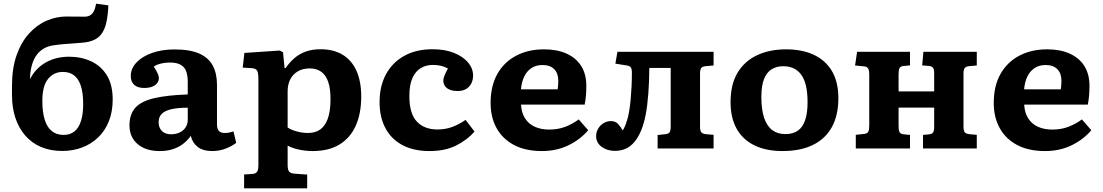

<svg xmlns="http://www.w3.org/2000/svg" viewBox="-20 -805 5980 1041"><path d="M317.5 13.5Q253 13.5 202.2 -8.2Q151.5 -30 116.5 -70.5Q81.5 -111 63.2 -166.5Q45 -222 45 -288.5V-338.5Q45 -435 70 -505.7Q95 -576.5 137.5 -623.2Q180 -670 232.5 -692.7Q285 -715.5 340.5 -715.5Q351.5 -715.5 363.5 -715.2Q375.5 -715 392.7 -715Q410 -715 436 -714.5Q454 -714 467.5 -721.2Q481 -728.5 490 -746.5Q494 -755 496.5 -765.5Q499 -776 501 -785L567.5 -776Q565.5 -722.5 556.2 -681.5Q547 -640.5 525 -614.5Q503 -588.5 460.5 -578.5Q447 -575.5 425.5 -573.5Q404 -571.5 378.5 -569.7Q353 -568 325.5 -565.7Q298 -563.5 271.5 -559.5Q241 -555.5 217.7 -542Q194.5 -528.5 178.2 -506.2Q162 -484 153.3 -453.2Q144.5 -422.5 142.5 -383.5L143 -377Q174.5 -436.5 229.3 -467Q284 -497.5 355 -497.5Q420.5 -497.5 474.3 -472.5Q528 -447.5 559.5 -396.5Q591 -345.5 591 -265Q591 -200 570.5 -148.2Q550 -96.5 512.8 -60.5Q475.5 -24.5 425.5 -5.5Q375.5 13.5 317.5 13.5ZM325 -73.5Q359.5 -73.5 383 -92Q406.5 -110.5 418.7 -147.8Q431 -185 431 -241Q431 -303 417.7 -341.5Q404.5 -380 380.2 -397.5Q356 -415 321 -415Q271 -415 240.3 -376.7Q209.5 -338.5 209.5 -258Q209.5 -198 222.3 -156.5Q235 -115 260.8 -94.3Q286.5 -73.5 325 -73.5Z M846 14Q770 14 726 -24Q682 -62 682 -125Q682 -185.5 713.7 -220.8Q745.5 -256 815.2 -272.5Q885 -289 998 -293V-361Q998 -391.5 990.7 -415Q983.5 -438.5 962.3 -452.2Q941 -466 899.5 -466Q874 -466 850.8 -460Q827.5 -454 814 -444Q824 -428.5 830 -416.7Q836 -405 838.8 -396.5Q841.5 -388 841.5 -382Q841.5 -358.5 820.5 -343.2Q799.5 -328 762.5 -328Q726 -328 707.5 -345.2Q689 -362.5 689 -393Q689 -433 719.5 -465.7Q750 -498.5 803.8 -517.8Q857.5 -537 926.5 -537Q1010.5 -537 1061 -514.3Q1111.5 -491.5 1134 -448.5Q1156.5 -405.5 1156.5 -345V-129Q1156.5 -108.5 1166 -96.3Q1175.5 -84 1199 -84Q1212 -84 1223 -86.3Q1234 -88.5 1246 -92.5L1260.5 -30.5Q1240.5 -14 1205.5 0Q1170.5 14 1131 14Q1080.5 14 1051.8 -8.5Q1023 -31 1014.5 -68.5Q998.5 -45.5 975 -26.8Q951.5 -8 919.5 3Q887.5 14 846 14ZM908 -77Q934 -77 954.3 -86.8Q974.5 -96.5 986.2 -114.3Q998 -132 998 -154.5V-221Q943 -221 908.3 -212.7Q873.5 -204.5 856.8 -187.5Q840 -170.5 840 -142.5Q840 -113 857.5 -95Q875 -77 908 -77Z M1303.5 216V141L1350 138Q1365.5 136.5 1373.2 127Q1381 117.5 1381 89.5V-375Q1381 -409 1374.2 -421.7Q1367.5 -434.5 1342.5 -435.5L1296 -438.5L1305 -518L1497 -531L1514.5 -521.5L1523 -436H1528.5Q1550 -467 1576.3 -489.8Q1602.5 -512.5 1637.5 -525.3Q1672.5 -538 1718.5 -538Q1787.5 -538 1836.8 -508.8Q1886 -479.5 1912.3 -422Q1938.5 -364.5 1938.5 -281Q1938.5 -190 1909 -123.8Q1879.5 -57.5 1821 -21.8Q1762.5 14 1675.5 14Q1638.5 14 1601.8 6.3Q1565 -1.5 1539.5 -15.5V89Q1539.5 113 1546.5 123.7Q1553.5 134.5 1575 136.5L1645.5 141.5V216ZM1649.5 -84Q1690 -84 1717 -103.5Q1744 -123 1758 -163.8Q1772 -204.5 1772 -268.5Q1772 -324.5 1759.5 -361Q1747 -397.5 1722 -415.7Q1697 -434 1659.5 -434Q1621.5 -434 1594.8 -418.2Q1568 -402.5 1553.8 -374.7Q1539.5 -347 1539.5 -309V-114Q1556.5 -101.5 1587.8 -92.8Q1619 -84 1649.5 -84Z M2308.5 14Q2222.5 14 2162 -18.3Q2101.5 -50.5 2069.7 -110.3Q2038 -170 2038 -251.5Q2038 -337.5 2072.5 -401.8Q2107 -466 2171.5 -502Q2236 -538 2325.5 -538Q2393 -538 2442.3 -518Q2491.5 -498 2518.3 -465.7Q2545 -433.5 2545 -395Q2545 -372.5 2535.8 -353.5Q2526.5 -334.5 2508 -323Q2489.5 -311.5 2460.5 -311.5Q2424 -311.5 2403.8 -326.7Q2383.5 -342 2383.5 -368.5Q2383.5 -379 2389.5 -394Q2395.5 -409 2408.5 -433.5Q2392 -443 2372.3 -448Q2352.5 -453 2327 -453Q2290 -453 2261.3 -435.7Q2232.5 -418.5 2216 -381.5Q2199.5 -344.5 2199.5 -285Q2199.5 -189 2240 -146Q2280.5 -103 2351.5 -103Q2395 -103 2431.5 -116.5Q2468 -130 2504.5 -155L2553 -91.5Q2514 -47 2454 -16.5Q2394 14 2308.5 14Z M2918.5 14Q2829.5 14 2767.5 -18.5Q2705.5 -51 2672.7 -109.8Q2640 -168.5 2640 -246.5Q2640 -340 2677 -404.8Q2714 -469.5 2779.3 -503.5Q2844.5 -537.5 2930 -537.5Q3000.5 -537.5 3052 -514.3Q3103.5 -491 3131.3 -447Q3159 -403 3159 -339.5Q3159 -314 3157 -288.5Q3155 -263 3150 -238H2805Q2807.5 -193 2827 -162.8Q2846.5 -132.5 2880 -117.5Q2913.5 -102.5 2957.5 -102.5Q3005.5 -102.5 3044.3 -117.3Q3083 -132 3118 -157.5L3169 -99Q3127 -49 3062.5 -17.5Q2998 14 2918.5 14ZM2804.5 -320.5H3003.5Q3005.5 -333.5 3006.2 -344.8Q3007 -356 3007 -367Q3007 -407 2985 -429.7Q2963 -452.5 2921 -452.5Q2886.5 -452.5 2861.5 -436Q2836.5 -419.5 2822.3 -390Q2808 -360.5 2804.5 -320.5Z M3314 13Q3272 13 3242 -9Q3212 -31 3212 -67Q3212 -88 3222.7 -106.8Q3233.5 -125.5 3252 -137Q3270.5 -148.5 3293 -148.5Q3316.5 -148.5 3331.3 -132.5Q3346 -116.5 3356 -98Q3362 -105 3369 -122Q3376 -139 3383.5 -165Q3388 -182 3392.3 -208.5Q3396.5 -235 3399.5 -268Q3402.5 -301 3404.3 -337.8Q3406 -374.5 3406 -412Q3406 -431 3400.3 -439.2Q3394.5 -447.5 3378.5 -450L3316.5 -460L3327.5 -524H3849V-450L3807.5 -446.5Q3787.5 -444.5 3781.5 -435.5Q3775.5 -426.5 3775.5 -405.5V-118.5Q3775.5 -97.5 3781.5 -88.8Q3787.5 -80 3807.5 -77.5L3849 -74V0H3545.5V-73L3588 -77.5Q3605 -79.5 3610.7 -88Q3616.5 -96.5 3616.5 -119.5V-436.5H3500.5Q3500.5 -401.5 3499 -365.7Q3497.5 -330 3495 -296.5Q3492.5 -263 3488.8 -233.5Q3485 -204 3480.5 -181.5Q3471 -133.5 3456 -97.3Q3441 -61 3420.5 -36.3Q3400 -11.5 3373.5 0.7Q3347 13 3314 13Z M4223 14Q4134 14 4070.8 -16.7Q4007.5 -47.5 3974.2 -106.7Q3941 -166 3941 -251Q3941 -347 3978.7 -410.3Q4016.5 -473.5 4084.5 -505.5Q4152.5 -537.5 4242.5 -537.5Q4327.5 -537.5 4391 -508.5Q4454.5 -479.5 4490 -420.8Q4525.5 -362 4525.5 -272Q4525.5 -180 4490.3 -116Q4455 -52 4387.3 -19Q4319.5 14 4223 14ZM4238.5 -78Q4280 -78 4306.5 -97Q4333 -116 4345.7 -154.3Q4358.5 -192.5 4358.5 -250Q4358.5 -303.5 4349.5 -341Q4340.5 -378.5 4323 -401.5Q4305.5 -424.5 4281.3 -435.2Q4257 -446 4226.5 -446Q4190.5 -446 4163.8 -429.5Q4137 -413 4122.5 -376.5Q4108 -340 4108 -279.5Q4108 -211.5 4122.8 -166.8Q4137.5 -122 4166.5 -100Q4195.5 -78 4238.5 -78Z M4620 0V-74L4666 -79Q4682.5 -81 4687.7 -91Q4693 -101 4693 -127V-397Q4693 -423 4687.2 -433.2Q4681.5 -443.5 4666 -445L4616 -450L4627 -524H4914V-450.5L4877.5 -447Q4861.5 -445 4856.8 -435Q4852 -425 4852 -402.5V-309.5H5045V-405.5Q5045 -428.5 5039.2 -437Q5033.5 -445.5 5016.5 -447.5L4980 -450.5L4986.5 -524H5276V-450L5236 -446.5Q5216 -444.5 5210 -435.5Q5204 -426.5 5204 -405.5V-118.5Q5204 -97.5 5210 -88.8Q5216 -80 5236 -77.5L5276 -74V0H4984.5V-73.5L5016.5 -76.5Q5033.5 -78.5 5039.2 -87Q5045 -95.5 5045 -118.5V-221.5H4852V-121.5Q4852 -99 4856.8 -89.3Q4861.5 -79.5 4877.5 -77L4914 -73.5V0Z M5646.5 14Q5557.5 14 5495.5 -18.5Q5433.5 -51 5400.7 -109.8Q5368 -168.5 5368 -246.5Q5368 -340 5405 -404.8Q5442 -469.5 5507.3 -503.5Q5572.5 -537.5 5658 -537.5Q5728.5 -537.5 5780 -514.3Q5831.5 -491 5859.3 -447Q5887 -403 5887 -339.5Q5887 -314 5885 -288.5Q5883 -263 5878 -238H5533Q5535.5 -193 5555 -162.8Q5574.5 -132.5 5608 -117.5Q5641.5 -102.5 5685.5 -102.5Q5733.5 -102.5 5772.3 -117.3Q5811 -132 5846 -157.5L5897 -99Q5855 -49 5790.5 -17.5Q5726 14 5646.5 14ZM5532.5 -320.5H5731.5Q5733.5 -333.5 5734.2 -344.8Q5735 -356 5735 -367Q5735 -407 5713 -429.7Q5691 -452.5 5649 -452.5Q5614.5 -452.5 5589.5 -436Q5564.5 -419.5 5550.3 -390Q5536 -360.5 5532.5 -320.5Z"/></svg>

Font: Literata Variable Black
Style: Regular
Weight: 900
Designer: Latin by Veronika Burian and Jose Scaglione. Greek by Irene Vlachou. Cyrillic by Vera Evstafieva.
Foundry: TypeTogether
Version: Version 3.021